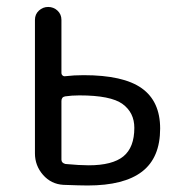

<svg xmlns="http://www.w3.org/2000/svg" viewBox="-20 -540 540 566"><path d="M161.1 -242.2V-69.3Q161.1 -59.6 172.9 -56.6Q214.8 -52.7 241.2 -52.7Q311.5 -52.7 343.8 -79.1Q376 -105.5 376 -163.1Q376 -208 341.3 -233.4Q306.6 -258.8 213.9 -258.8Q191.4 -258.8 171.9 -255.9Q161.1 -253.9 161.1 -242.2ZM167 4.9Q130.9 2.9 106.9 -24.4Q83 -51.8 83 -87.9V-481.4Q83 -498 94.7 -508.8Q106.4 -519.5 122.1 -519.5Q137.7 -519.5 149.4 -508.8Q161.1 -498 161.1 -481.4V-325.2Q161.1 -320.3 164.6 -317.4Q168 -314.5 172.9 -315.4Q198.2 -318.4 226.6 -318.4Q343.8 -318.4 397.9 -279.8Q452.1 -241.2 452.1 -161.1Q452.1 -75.2 398.9 -34.2Q345.7 6.8 238.3 6.8Q216.8 6.8 167 4.9Z"/></svg>

Font: Rounded-X Mgen+ 1mn regular
Style: Regular
Weight: 400
Designer: [Source Han Sans]
Ryoko NISHIZUKA  (kana & ideographs); Paul D. Hunt (Latin, Greek & Cyrillic); Wenlong ZHANG  (bopomofo
Version: Version 1.059.20150602